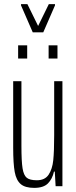

<svg xmlns="http://www.w3.org/2000/svg" viewBox="-20 -904 370 932"><path d="M44 -188V-510H84V-196Q84 -121 89.5 -87Q95 -53 110 -41Q125 -29 159 -29Q198 -29 216 -56Q234 -83 238.5 -126Q243 -169 243 -248V-510H283V0H250L246 -71H242Q234 -35 212.5 -13.5Q191 8 146 8Q102 8 80.5 -10.5Q59 -29 51.5 -69Q44 -109 44 -188ZM68 -620V-684H112V-620ZM216 -620V-684H259V-620ZM139 -747 82 -878V-884H113L165 -778L217 -884H247V-878L190 -747Z"/></svg>

Font: Saira Ultra Condensed ExLight
Style: Regular
Weight: 200
Width: 1
Designer: Hector Gatti with collaboration of the Omnibus-Type team
Foundry: Omnibus-Type
Version: Version 1.001; ttfautohint (v1.8)